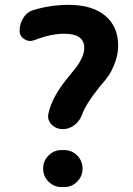

<svg xmlns="http://www.w3.org/2000/svg" viewBox="-20 -760 540 780"><path d="M259.8 -740.2Q354.5 -740.2 407.2 -696.3Q460 -652.3 460 -575.2Q460 -539.1 447.3 -505.9Q434.6 -472.7 422.4 -454.6Q410.2 -436.5 383.8 -406.2Q329.1 -337.9 314.5 -296.9Q304.7 -269.5 283.2 -252.4Q261.7 -235.4 234.9 -235.4Q208 -235.4 189.5 -254.4Q170.9 -273.4 176.8 -298.8Q191.4 -369.1 262.7 -453.1Q285.2 -480.5 293.5 -491.7Q301.8 -502.9 312 -523.9Q322.3 -544.9 322.3 -565.4Q322.3 -623 240.2 -623Q186.5 -623 119.1 -596.7Q97.7 -588.9 78.6 -601.1Q59.6 -613.3 59.6 -634.8Q59.6 -665 76.2 -689.5Q92.8 -713.9 121.1 -720.7Q187.5 -740.2 259.8 -740.2ZM240.2 -150.4Q271.5 -150.4 293.5 -128.4Q315.4 -106.4 315.4 -75.2Q315.4 -43.9 293.5 -22Q271.5 0 240.2 0H230.5Q199.2 0 177.2 -22Q155.3 -43.9 155.3 -75.2Q155.3 -106.4 177.2 -128.4Q199.2 -150.4 230.5 -150.4Z"/></svg>

Font: Rounded-X Mgen+ 1m bold
Style: Bold
Weight: 700
Designer: [Source Han Sans]
Ryoko NISHIZUKA  (kana & ideographs); Paul D. Hunt (Latin, Greek & Cyrillic); Wenlong ZHANG  (bopomofo
Version: Version 1.059.20150602